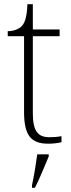

<svg xmlns="http://www.w3.org/2000/svg" viewBox="-20 -677 340 918"><path d="M210 10C231 10 254 8 274 3V-26C253 -22 237 -21 215 -21C161 -21 137 -52 137 -134V-504H265V-536H137V-657H111C109 -595 98 -566 83 -551C68 -537 45 -528 17 -528V-504H95V-142C95 -30 128 10 210 10ZM133 208V221H147C168 181 195 113 213 71V61H158C152 106 144 159 133 208Z"/></svg>

Font: Noto Serif Georgian ExtraLight
Style: Regular
Weight: 200
Designer: Monotype Design Team, Akaki Razmadze
Foundry: Google LLC
Version: Version 2.003